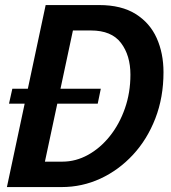

<svg xmlns="http://www.w3.org/2000/svg" viewBox="-20 -758 692 778"><path d="M8 0 165 -737.5H382Q472 -737.5 529.8 -701.2Q587.5 -665 615 -603.5Q642.5 -542 642.5 -465.5Q642.5 -363.5 609.5 -278.2Q576.5 -193 518.8 -130.8Q461 -68.5 386.8 -34.2Q312.5 0 230 0ZM348.5 -634.5H275.5L162 -103H233Q287 -103 336.8 -130.5Q386.5 -158 425.2 -206.5Q464 -255 486.2 -318.8Q508.5 -382.5 508.5 -455.5Q508.5 -533.5 470.2 -584Q432 -634.5 348.5 -634.5ZM16.5 -338 30 -398.5H388.5L376 -338Z"/></svg>

Font: Epilogue SemiBold
Style: Italic
Weight: 600
Italic angle: -12°
Designer: Tyler Finck
Foundry: Etcetera Type Co
Version: Version 2.111; ttfautohint (v1.8.3)